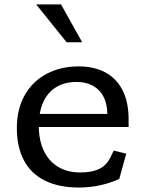

<svg xmlns="http://www.w3.org/2000/svg" viewBox="-20 -826 660 858"><path d="M55.3 -253.7Q55.3 -338.2 90.4 -400.5Q125.5 -462.8 188.3 -496.1Q251.2 -529.3 331.8 -529.3Q399.2 -529.3 449.3 -503.2Q499.5 -477 527.1 -424Q554.7 -371 554.7 -292.3V-258.5H135.3V-316.8H481L459.5 -294.7V-314.7Q459.5 -361.2 442.7 -393.7Q425.8 -426.2 394.9 -443Q364 -459.8 322.8 -459.8Q270.3 -459.8 232.2 -437.3Q194.2 -414.8 173.8 -370.8Q153.5 -326.7 153.5 -263.7Q153.5 -200.3 175.2 -153.5Q197 -106.7 238.7 -81Q280.3 -55.3 338.5 -55.3Q392.2 -55.3 425.7 -72.3Q459.2 -89.3 476.7 -129.5L488.2 -153L544.2 -139.3L513 -26.5Q474.8 -8.7 428.6 1.7Q382.3 12 332.7 12Q243 12 180.9 -18.8Q118.8 -49.5 87.1 -109Q55.3 -168.5 55.3 -253.7ZM141.8 -806.2H252.7L347.2 -637.2H277.7Z"/></svg>

Font: Monaspace Xenon Var
Style: Regular
Weight: 400
Designer: Riley Cran and the Lettermatic Team
Version: Version 1.000 (Monaspace Xenon Var)